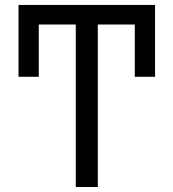

<svg xmlns="http://www.w3.org/2000/svg" viewBox="-20 -747 693 767"><path d="M599.4 -440.3V-727.3H54V-440.3H134.9V-649.1H282.7V0H370.7V-649.1H518.5V-440.3Z"/></svg>

Font: Magic Ui Pro
Style: Regular
Weight: 400
Designer: Stefan Endress, Andreas Faust
Version: Version 1.000;FEAKit 1.0